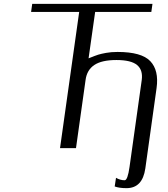

<svg xmlns="http://www.w3.org/2000/svg" viewBox="-20 -770 873 998"><path d="M772.5 -750 766.6 -708H474.6L440.4 -466.8Q476.6 -481.4 490.7 -485.8Q504.9 -490.2 531.2 -495.1Q557.6 -500 590.8 -500Q715.8 -500 761.2 -452.1Q806.6 -404.3 793.9 -312.5L735.4 105.5Q720.7 208 637.7 208Q599.6 208 576.2 199.2L583 154.3Q605.5 167 627.9 167Q643.6 167 653.3 97.7L716.8 -354.5Q723.6 -406.2 692.4 -432.1Q661.1 -458 585 -458Q508.8 -458 470.2 -432.1Q431.6 -406.2 424.8 -354.5L375 0H292L391.6 -708H141.6L147.5 -750Z"/></svg>

Font: okolaks
Style: RegularItalic
Weight: 500
Italic angle: -8°
Version: Version 000.6.0